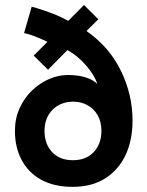

<svg xmlns="http://www.w3.org/2000/svg" viewBox="-20 -714 570 746"><path d="M262.5 12Q189.5 12 139.5 -16Q89.5 -44 63.8 -93Q38 -142 38 -205Q38 -254 56.5 -294.2Q75 -334.5 105 -363Q135 -391.5 171 -407Q207 -422.5 242 -422.5Q277.5 -422.5 301 -416.5Q324.5 -410.5 338.2 -402.5Q352 -394.5 358 -388Q347 -422.5 314 -460.2Q281 -498 242 -519.5L166.5 -443L111 -498L164.5 -551.5Q107 -579 73.5 -585.5L103 -688Q140 -678.5 194 -657.5Q219 -647.5 245 -633L306.5 -694.5L362 -639L316 -593.5Q404.5 -532 449.8 -439Q495 -346 495 -245.5Q495 -169.5 467.8 -111.5Q440.5 -53.5 388.5 -20.8Q336.5 12 262.5 12ZM263 -91.5Q315 -91.5 344.5 -123.5Q374 -155.5 374 -205Q374 -241.5 359 -267Q344 -292.5 319 -305.8Q294 -319 265 -319Q215.5 -319 184.2 -287.5Q153 -256 153 -205Q153 -154.5 182.5 -123Q212 -91.5 263 -91.5Z"/></svg>

Font: Lucymar Sans SemiBold
Style: Regular
Weight: 600
Foundry: The League of Moveable Type (original font) / Main changes by Cristiano Sobral with portions from Mirco Monsees
Version: Version 2.001;August 30, 2020;FontCreator 13.0.0.2681 64-bit